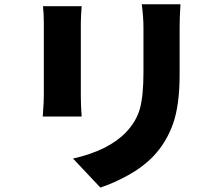

<svg xmlns="http://www.w3.org/2000/svg" viewBox="-20 -806 1040 892"><path d="M179.7 -777.3H359.4Q355.5 -726.6 355.5 -698.2V-358.4Q355.5 -317.4 359.4 -264.6H178.7Q178.7 -270.5 180.2 -289.6Q181.6 -308.6 182.6 -327.1Q183.6 -345.7 183.6 -359.4V-698.2Q183.6 -743.2 179.7 -777.3ZM638.7 -786.1H818.4Q814.5 -725.6 814.5 -677.7V-460Q814.5 -317.4 783.7 -230.5Q752.9 -143.6 691.4 -79.1Q644.5 -30.3 576.7 7.3Q508.8 44.9 446.3 65.4L319.3 -69.3Q483.4 -106.4 565.4 -191.4Q614.3 -243.2 630.4 -302.7Q646.5 -362.3 646.5 -470.7V-677.7Q646.5 -725.6 638.7 -786.1Z"/></svg>

Font: Gen Shin Gothic Heavy
Style: Bold
Weight: 900
Designer: [Source Han Sans]
Ryoko NISHIZUKA  (kana & ideographs); Paul D. Hunt (Latin, Greek & Cyrillic); Wenlong ZHANG  (bopomofo
Version: Version 1.002.20150607